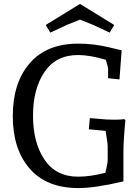

<svg xmlns="http://www.w3.org/2000/svg" viewBox="-20 -942 693 977"><path d="M618 -330Q608 -225 608 -166V-19Q464 15 379 15Q217 15 131 -84Q45 -183 45 -351.5Q45 -520 131 -620Q217 -720 379 -720Q460 -720 540 -700Q590 -688 599 -686L588 -538L530 -544V-589Q530 -604 518 -638Q437 -662 377 -662Q265 -662 206.5 -576Q148 -490 148 -353Q148 -216 206.5 -129.5Q265 -43 377 -43Q441 -43 516 -63Q528 -109 528 -128V-196Q528 -211 523.5 -236.5Q519 -262 518 -276L432 -284L437 -341L486 -337Q522 -333 554.5 -333Q587 -333 596 -334L612 -336ZM387 -922 561 -815 538 -776 450 -817 387 -842 324 -817 236 -776 213 -815Z"/></svg>

Font: Andada
Style: Regular
Weight: 400
Designer: Carolina Giovagnoli
Foundry: Carolina Giovagnoli
Version: Version 1.002